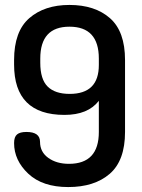

<svg xmlns="http://www.w3.org/2000/svg" viewBox="-20 -751 576 777"><path d="M241 -286Q37 -286 37 -490V-508Q37 -624 98.5 -677.5Q160 -731 261 -731Q364 -731 425 -677.5Q486 -624 486 -508V-217Q486 -101 424 -47.5Q362 6 256 6Q152 6 94.5 -48Q37 -102 37 -172Q37 -197 49 -207Q61 -217 87 -217Q142 -217 142 -177Q142 -136 175.5 -112Q209 -88 259 -88Q380 -88 380 -217V-343Q336 -286 241 -286ZM380 -488V-514Q380 -643 261 -643Q143 -643 143 -514V-497Q143 -430 173 -400.5Q203 -371 262 -371Q380 -371 380 -488Z"/></svg>

Font: AkaAcidDosis
Style: SemiBold
Weight: 600
Designer: Edgar Tolentino, Pablo Impallari, Igino Marini, Cyberella
Foundry: Edgar Tolentino, Pablo Impallari, Igino Marini, Cyberella
Version: Version 1.007